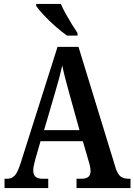

<svg xmlns="http://www.w3.org/2000/svg" viewBox="-20 -951 680 971"><path d="M3 0V-47H15Q38 -47 53 -61.5Q68 -76 83 -122L271 -714H377L565 -101Q575 -70 590 -58.5Q605 -47 631 -47H640V0H367V-47H393Q438 -47 438 -85Q438 -96 435 -110.5Q432 -125 428 -137L399 -237H185L159 -147Q156 -135 152 -118.5Q148 -102 148 -89Q148 -69 159 -58Q170 -47 195 -47H224V0ZM203 -293H382L330 -480Q319 -520 310 -554.5Q301 -589 295 -620Q281 -558 260 -488ZM319 -771Q293 -789 260.5 -817.5Q228 -846 201 -875Q174 -904 163 -921V-931H288Q297 -909 312 -882Q327 -855 343 -829Q359 -803 372 -784V-771Z"/></svg>

Font: Noto Serif Myanmar Cond SemBd
Style: Regular
Weight: 600
Width: 3
Designer: Ben Mitchell and the Monotype Design Team
Foundry: Monotype Imaging Inc.
Version: Version 2.106; ttfautohint (v1.8.4.7-5d5b)